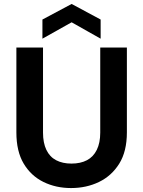

<svg xmlns="http://www.w3.org/2000/svg" viewBox="-20 -941 725 973"><path d="M340 12Q263 12 200 -19Q137 -50 100 -112Q63 -174 63 -270V-700H198V-269Q198 -217 215 -181.5Q232 -146 264.5 -129Q297 -112 342 -112Q388 -112 420.5 -129Q453 -146 470.5 -181.5Q488 -217 488 -269V-700H623V-270Q623 -174 584.5 -112Q546 -50 482 -19Q418 12 340 12ZM195 -745V-842L343 -921L490 -842V-745L343 -828Z"/></svg>

Font: DM Sans 20pt
Style: Bold
Weight: 700
Version: Version 4.004;gftools[0.9.30]